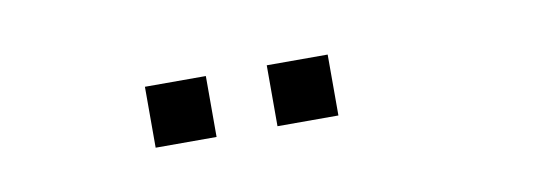

<svg xmlns="http://www.w3.org/2000/svg" viewBox="-25 -628 550 194"><g transform="rotate(-10 250.0 -531.0)"><path d="M125 -562.5H187.5V-500H125ZM250 -562.5H312.5V-500H250Z"/></g></svg>

Font: Pixel Operator Mono
Style: Regular
Weight: 400
Monospace: yes
Designer: Jayvee Enaguas (HarvettFox96)
Version: 2016.04.25